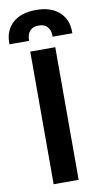

<svg xmlns="http://www.w3.org/2000/svg" viewBox="-133 -953 531 998"><g transform="rotate(-10 132.0 -454.0)"><path d="M198 0H66V-700H198ZM70 -756H-34V-762Q-34 -830 10 -869Q54 -908 132 -908Q210 -908 254 -869Q298 -830 298 -762V-756H194V-760Q194 -790 178.5 -808Q163 -826 132 -826Q101 -826 85.5 -808Q70 -790 70 -760Z"/></g></svg>

Font: Rootstock Sans Headline
Style: Bold
Weight: 700
Designer: Florian Karsten
Foundry: Florian Karsten
Version: Version 2.000;FEAKit 1.0